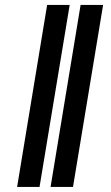

<svg xmlns="http://www.w3.org/2000/svg" viewBox="-20 -734 434 754"><path d="M253.6 -714.5H165.1L47.2 0H135.3ZM178.6 0H266.7L384.9 -714.5H296.5Z"/></svg>

Font: Margiela Sans
Style: Bold Italic
Weight: 700
Italic angle: -9.39999°
Designer: Stefan Endress, Andreas Faust
Version: Version 1.100;FEAKit 1.0